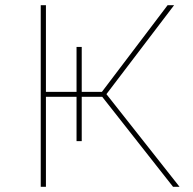

<svg xmlns="http://www.w3.org/2000/svg" viewBox="-20 -720 742 740"><path d="M647 0 366 -357 384 -365 672 0ZM137 0V-700H157V0ZM149 -347V-366H388V-347ZM275 -176V-539H295V-176ZM384 -349 366 -357 626 -700H651Z"/></svg>

Font: Montserrat Alternates Thin
Style: Regular
Weight: 100
Designer: Julieta Ulanovsky
Foundry: Julieta Ulanovsky
Version: Version 9.000